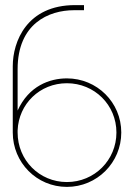

<svg xmlns="http://www.w3.org/2000/svg" viewBox="-20 -720 526 752"><path d="M49 -209C53 -313 136 -394 242 -394C350 -394 436 -309 436 -201C436 -93 350 -7 242 -7C134 -7 49 -93 49 -201ZM30 -201C30 -83 124 12 242 12C360 12 455 -83 455 -201C455 -319 360 -413 242 -413C175 -413 93 -384 49 -287V-449C49 -627 170 -680 270 -680H309V-700H274C85 -700 30 -557 30 -461Z"/></svg>

Font: Advent Pro
Style: Thin
Weight: 100
Designer: Andreas Kalpakidis
Foundry: Andreas Kalpakidis
Version: Version 2.002 2007